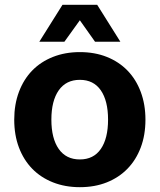

<svg xmlns="http://www.w3.org/2000/svg" viewBox="-20 -764 662 796"><path d="M311 12Q250 12 199.5 -8Q149 -28 113.5 -64.5Q78 -101 58.5 -152.5Q39 -204 39 -268Q39 -331 58.5 -383Q78 -435 113.5 -471.5Q149 -508 199.5 -528Q250 -548 311 -548Q373 -548 423 -528Q473 -508 508.5 -471.5Q544 -435 563.5 -383Q583 -331 583 -268Q583 -204 563.5 -152.5Q544 -101 508.5 -64.5Q473 -28 423 -8Q373 12 311 12ZM311 -103Q368 -103 398 -146.5Q428 -190 428 -268Q428 -346 398 -389.5Q368 -433 311 -433Q254 -433 223.5 -389.5Q193 -346 193 -268Q193 -190 223.5 -146.5Q254 -103 311 -103ZM143 -591 239 -744H383L479 -591H374L311 -680L247 -591Z"/></svg>

Font: Geist
Style: Bold
Weight: 400
Designer: Basement.studio, Andrés Briganti, Mateo Zaragoza
Foundry: Basement.studio, Vercel, Andrés Briganti, Guido Ferreyra, Mateo Zaragoza
Version: Version 1.401